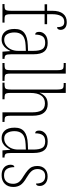

<svg xmlns="http://www.w3.org/2000/svg" viewBox="722 -1534 822 2305"><g transform="rotate(90 1132.5 -381.0)"><path d="M28 0V-25H48Q72 -25 85.5 -29.5Q99 -34 104 -51Q109 -68 109 -104V-506H31V-536H109V-598Q109 -684 144.5 -728Q180 -772 245 -772Q290 -772 314 -752Q338 -732 338 -698Q338 -678 329 -666.5Q320 -655 306 -655Q306 -694 293.5 -718Q281 -742 243 -742Q193 -742 171.5 -702.5Q150 -663 150 -599V-536H270V-506H150V-104Q150 -68 155 -51Q160 -34 173 -29.5Q186 -25 211 -25H251V0Z M450 10Q396 10 361.5 -28.5Q327 -67 327 -147Q327 -225 374.5 -262.5Q422 -300 521 -304L590 -307V-371Q590 -442 570 -477.5Q550 -513 493 -513Q439 -513 417 -483Q395 -453 395 -393Q362 -393 362 -441Q362 -482 395.5 -512.5Q429 -543 495 -543Q564 -543 597.5 -502.5Q631 -462 631 -372V-107Q631 -54 641.5 -39.5Q652 -25 683 -25H686V0H600L593 -93H590Q577 -66 559 -42.5Q541 -19 514.5 -4.5Q488 10 450 10ZM457 -21Q496 -21 526 -44Q556 -67 573 -104.5Q590 -142 590 -186V-281L525 -278Q438 -274 403.5 -240Q369 -206 369 -145Q369 -92 390 -56.5Q411 -21 457 -21Z M736 0V-25H747Q780 -25 796 -29Q812 -33 817 -48.5Q822 -64 822 -98V-660Q822 -695 816.5 -711Q811 -727 796.5 -731Q782 -735 755 -735H736V-760H863V-98Q863 -64 868 -48.5Q873 -33 889 -29Q905 -25 938 -25H950V0Z M972 0V-25H984Q1013 -25 1028 -29Q1043 -33 1048.5 -49Q1054 -65 1054 -99V-661Q1054 -694 1048.5 -710Q1043 -726 1030 -730.5Q1017 -735 992 -735H976V-760H1095V-500Q1095 -487 1094 -472.5Q1093 -458 1092 -448H1094Q1108 -485 1140 -514Q1172 -543 1230 -543Q1296 -543 1332.5 -498.5Q1369 -454 1369 -360V-98Q1369 -65 1373.5 -49.5Q1378 -34 1392 -29.5Q1406 -25 1434 -25H1443V0H1328V-359Q1328 -433 1303.5 -471.5Q1279 -510 1220 -510Q1159 -510 1127 -465.5Q1095 -421 1095 -331V-98Q1095 -64 1100 -48.5Q1105 -33 1119.5 -29Q1134 -25 1164 -25H1171V0Z M1635 10Q1581 10 1546.5 -28.5Q1512 -67 1512 -147Q1512 -225 1559.5 -262.5Q1607 -300 1706 -304L1775 -307V-371Q1775 -442 1755 -477.5Q1735 -513 1678 -513Q1624 -513 1602 -483Q1580 -453 1580 -393Q1547 -393 1547 -441Q1547 -482 1580.5 -512.5Q1614 -543 1680 -543Q1749 -543 1782.5 -502.5Q1816 -462 1816 -372V-107Q1816 -54 1826.5 -39.5Q1837 -25 1868 -25H1871V0H1785L1778 -93H1775Q1762 -66 1744 -42.5Q1726 -19 1699.5 -4.5Q1673 10 1635 10ZM1642 -21Q1681 -21 1711 -44Q1741 -67 1758 -104.5Q1775 -142 1775 -186V-281L1710 -278Q1623 -274 1588.5 -240Q1554 -206 1554 -145Q1554 -92 1575 -56.5Q1596 -21 1642 -21Z M2084 10Q2039 10 2011 -5.5Q1983 -21 1970 -45Q1957 -69 1957 -94Q1957 -120 1965 -131.5Q1973 -143 1986 -143Q1986 -85 2008.5 -52Q2031 -19 2085 -19Q2134 -19 2160 -48Q2186 -77 2186 -129Q2186 -164 2168.5 -192Q2151 -220 2096 -252Q2050 -281 2022.5 -305Q1995 -329 1983.5 -355.5Q1972 -382 1972 -418Q1972 -475 2006 -508.5Q2040 -542 2097 -542Q2153 -542 2182.5 -514.5Q2212 -487 2212 -449Q2212 -403 2183 -403Q2183 -513 2095 -513Q2050 -513 2029.5 -486.5Q2009 -460 2009 -421Q2009 -378 2034.5 -349Q2060 -320 2113 -289Q2178 -252 2201 -215.5Q2224 -179 2224 -131Q2224 -66 2186 -28Q2148 10 2084 10Z"/></g></svg>

Font: Noto Serif Tamil Condensed ExtraLight
Style: Italic
Weight: 200
Width: 3
Italic angle: -12°
Designer: Indian Type Foundry, Tom Grace, and the Monotype Design Team
Foundry: Monotype Imaging Inc.
Version: Version 2.003; ttfautohint (v1.8.4.7-5d5b)